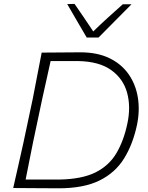

<svg xmlns="http://www.w3.org/2000/svg" viewBox="-20 -990 778 1011"><path d="M49.5 0Q63.5 -61 76 -116.5Q88.5 -172 103 -237L153 -472.5Q166 -540.5 177 -597Q188 -653.5 199.5 -713Q260 -713 307 -713.8Q354 -714.5 403.5 -714.5Q492.5 -714.5 556 -683.8Q619.5 -653 657 -599.5Q694.5 -546 705.8 -477.2Q717 -408.5 701.5 -333Q680 -231 633.5 -155.8Q587 -80.5 503.8 -39.5Q420.5 1.5 289 1.5Q220.5 1.5 167.2 0.8Q114 0 49.5 0ZM115 -44.5H291.5Q411 -46.5 482.8 -82.2Q554.5 -118 593.2 -183.8Q632 -249.5 651 -341Q669.5 -428 649.2 -501.8Q629 -575.5 565.5 -621Q502 -666.5 391.5 -668.5H246.5Q235.5 -619.5 225.2 -572.2Q215 -525 202.5 -470L154.5 -243Q143.5 -188.5 134 -140.5Q124.5 -92.5 115 -44.5ZM436.5 -792.5Q411.5 -835.5 385.2 -880.2Q359 -925 334 -968.5L372.5 -969.5Q397 -934 422 -897.5Q447 -861 471 -824.5Q508.5 -861 547.2 -896.2Q586 -931.5 626.5 -967.5H672.5Q628.5 -923 585.5 -879.8Q542.5 -836.5 499 -792.5Z"/></svg>

Font: Commissioner Loud ExtraLight
Style: Italic
Weight: 200
Italic angle: -12°
Designer: Kostas Bartsokas
Foundry: Kostas Bartsokas
Version: Version 1.000; ttfautohint (v1.8.3)